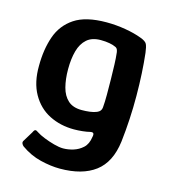

<svg xmlns="http://www.w3.org/2000/svg" viewBox="-95 -554 672 762"><g transform="rotate(15 241.0 -173.5)"><path d="M35 -242Q35 -309 53.5 -362.5Q72 -416 118.5 -447Q165 -478 250 -478Q289 -478 327.5 -471.5Q366 -465 395 -454Q417 -446 422 -435.5Q427 -425 430 -401Q439 -322 439.5 -226.5Q440 -131 429 -36Q418 51 365 91Q312 131 220 131Q183 131 140 120.5Q97 110 59 83Q54 79 51.5 73Q49 67 53 61Q57 55 65.5 40.5Q74 26 78 20Q83 9 87.5 8.5Q92 8 100 14Q112 22 132 30Q152 38 174 44Q196 50 212 50Q232 50 253.5 43.5Q275 37 292 21.5Q309 6 313 -24Q313 -25 313.5 -26.5Q314 -28 314 -29Q315 -36 312 -39.5Q309 -43 299 -41Q288 -38 269.5 -36Q251 -34 234 -34Q178 -34 132.5 -57Q87 -80 60.5 -127Q34 -174 35 -242ZM150 -259Q150 -218 158.5 -185.5Q167 -153 187.5 -134.5Q208 -116 244 -116Q261 -116 277 -118Q293 -120 305 -125Q322 -132 323 -148Q325 -170 325 -201Q325 -232 324.5 -264.5Q324 -297 323 -324.5Q322 -352 320 -368Q320 -374 317.5 -382Q315 -390 308 -393Q298 -398 282 -401Q266 -404 246 -404Q210 -404 189 -385.5Q168 -367 159 -334.5Q150 -302 150 -259Z"/></g></svg>

Font: Glory SemiBold
Style: Regular
Weight: 600
Designer: Robert Leuschke
Foundry: Robert Leuschke
Version: Version 1.011